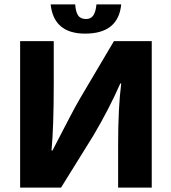

<svg xmlns="http://www.w3.org/2000/svg" viewBox="-20 -820 775 868"><path d="M320 -800Q322 -767 333 -750.5Q344 -734 369 -734Q391 -734 402 -750.5Q413 -767 416 -800H528Q515 -668 365 -668Q223 -668 209 -800ZM223 -440Q223 -249 213 -140L217 -139L261 -224Q272 -245 297.5 -294Q323 -343 343 -377L495 -634H666V28H514V-164Q514 -335 528 -442L524 -443Q473 -327 402 -207L256 28H71V-634H223Z"/></svg>

Font: BM Euljiro oraeorae
Style: Regular
Weight: 400
Designer: Bongjin Kim; Bomjun Kim; Myungsoo Han; Hyesun Chae; Mikyoung Jeong; Wujin Sim; Minjae Kang; Suwha Jang;
Foundry: Sandoll Inc.
Version: Version 1.000;hotconv 1.0.109;makeexe 2.5.65596